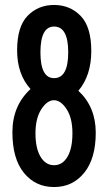

<svg xmlns="http://www.w3.org/2000/svg" viewBox="-20 -747 450 774"><path d="M103 -388Q49 -448 49 -544Q49 -640 91.5 -683.5Q134 -727 198 -727Q262 -727 305 -683Q348 -639 348 -541Q348 -443 296 -381Q366 -316 366 -212Q366 -108 319.5 -50.5Q273 7 198 7Q123 7 76.5 -50Q30 -107 30 -214Q30 -321 103 -388ZM143.5 -115Q164 -81 198 -81Q232 -81 252 -115Q272 -149 272 -210Q272 -271 248.5 -307Q225 -343 197.5 -343Q170 -343 146.5 -306.5Q123 -270 123 -209.5Q123 -149 143.5 -115ZM198 -432Q255 -432 255 -536Q255 -640 198 -640Q143 -640 143 -536Q143 -432 198 -432Z"/></svg>

Font: Economica
Style: Bold
Weight: 700
Designer: Vicente Lamonaca
Foundry: Vicente Lamonaca
Version: Version 1.100